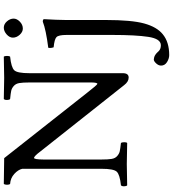

<svg xmlns="http://www.w3.org/2000/svg" viewBox="30 -717 910 1010"><g transform="rotate(-90 485.0 -212.0)"><path d="M556.2 -512.2Q556.2 -547.4 553 -565.7Q549.8 -584 537.8 -594.5Q525.9 -605 512.9 -607.9Q500 -610.8 469.2 -613.8Q464.4 -617.7 464.1 -629.9Q463.9 -642.1 469.2 -647Q557.1 -645 580.1 -645Q609.9 -645 691.9 -647Q695.8 -642.1 695.8 -630.1Q695.8 -618.2 691.9 -613.8Q635.7 -607.9 620.4 -592Q605 -576.2 605 -512.2V-21Q605 9.8 582 9.8Q560.1 9.8 542 -14.2L192.9 -455.1Q168 -488.3 159.2 -487.8Q151.4 -487.8 150.9 -439V-132.8Q150.9 -97.7 154.1 -79.3Q157.2 -61 169.2 -50.5Q181.2 -40 194.1 -37.1Q207 -34.2 237.8 -30.8Q241.7 -25.9 241.9 -13.9Q242.2 -2 237.8 2Q153.8 0 127 0Q101.1 0 15.1 2Q10.3 -2 10 -13.9Q9.8 -25.9 15.1 -30.8Q71.3 -36.6 86.7 -52.7Q102.1 -68.8 102.1 -132.8V-549.8Q97.2 -571.8 75.2 -591.8Q53.2 -611.8 22.9 -613.8Q18.1 -617.7 18.1 -629.9Q18.1 -642.1 22.9 -647L158.2 -645L501 -210Q543.9 -154.8 548.8 -154.8Q555.7 -154.8 556.2 -185.1ZM792 -599.1Q792 -617.2 809.1 -632.1Q826.2 -647 844.2 -647Q863.3 -647 877.7 -630.4Q892.1 -613.8 892.1 -595.2Q892.1 -578.1 876 -562.5Q859.9 -546.9 839.8 -546.9Q821.8 -546.9 806.9 -563.5Q792 -580.1 792 -599.1ZM806.2 -316.9Q806.2 -358.9 794.7 -369.9Q783.2 -380.9 741.2 -384.8Q735.4 -401.9 738.8 -413.1Q834 -425.3 876 -441.9Q889.2 -441.9 889.2 -435.1Q885.3 -371.1 884.8 -320.8V-109.9Q884.8 24.9 866.5 91.6Q848.1 158.2 810.1 189Q769 223.1 700.2 223.1Q682.1 223.1 663.6 211.7Q645 200.2 645 180.2Q645 167 656.5 154.5Q668 142.1 676.8 142.1Q681.6 142.1 686.8 143.6Q691.9 145 695.6 146.5Q699.2 147.9 703.6 151.4Q708 154.8 710 156.5Q711.9 158.2 716.1 162.6Q720.2 167 721.2 168Q732.4 179.2 752 179.2Q786.1 179.2 796.1 113Q806.2 46.9 806.2 -76.2Z"/></g></svg>

Font: Linux Libertine
Style: Regular
Weight: 400
Designer: Philipp H. Poll
Foundry: Philipp H. Poll
Version: Version 5.3.0 ; ttfautohint (v0.9)